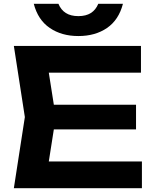

<svg xmlns="http://www.w3.org/2000/svg" viewBox="-20 -992 820 1012"><path d="M697 -440V-310H160V-440ZM274 -375 224 -57 150 -141H728V0H53L111 -375L53 -750H723V-609H150L224 -693ZM158 -972H288Q301 -940 327 -923.5Q353 -907 393 -907Q433 -907 459 -923.5Q485 -940 498 -972H628Q606 -887 544 -844.5Q482 -802 393 -802Q305 -802 242.5 -844.5Q180 -887 158 -972Z"/></svg>

Font: Unbounded Medium
Style: Regular
Weight: 500
Designer: Luke Prowse, Jean-Baptiste Morizot, Fátima Lázaro, Florian Runge
Foundry: NaN
Version: Version 1.700